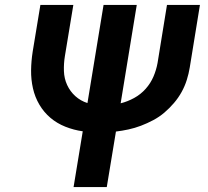

<svg xmlns="http://www.w3.org/2000/svg" viewBox="-20 -755 840 775"><path d="M277 0 314 -225Q278 -230 244 -243.5Q210 -257 183.5 -279.5Q157 -302 139 -332.5Q121 -363 113 -398.5Q105 -434 105.5 -471.5Q106 -509 112 -547L143 -735H276L242 -529Q237 -499 238 -468.5Q239 -438 251 -412Q263 -386 284 -367Q305 -348 333 -339L398 -735H532L467 -338Q495 -345 521.5 -359.5Q548 -374 568 -396.5Q588 -419 599.5 -446Q611 -473 616 -501L654 -735H787L746 -483Q742 -458 734 -432.5Q726 -407 713 -383.5Q700 -360 682 -339Q664 -318 643.5 -300.5Q623 -283 598.5 -270Q574 -257 549 -247.5Q524 -238 498.5 -232.5Q473 -227 448 -224L411 0Z"/></svg>

Font: Iosevka Aile Extrabold
Style: Italic
Weight: 800
Italic angle: -9°
Designer: Belleve Invis
Foundry: Belleve Invis
Version: Version 31.1.0; ttfautohint (v1.8.4)